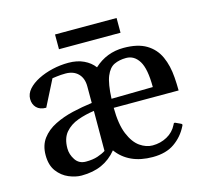

<svg xmlns="http://www.w3.org/2000/svg" viewBox="-96 -742 928 865"><g transform="rotate(-15 368.5 -309.5)"><path d="M182.6 11.7Q155.3 11.7 124 -1.2Q92.8 -14.2 71 -43Q49.3 -71.8 49.3 -118.7Q49.3 -164.6 72.5 -195.6Q95.7 -226.6 134.3 -245.8Q172.9 -265.1 219 -275.9Q265.1 -286.6 311 -292.5V-370.1Q311 -407.7 289.6 -429.4Q268.1 -451.2 230.5 -451.2Q209.5 -451.2 189.2 -448.5Q168.9 -445.8 168.9 -445.8L107.4 -324.7Q78.1 -324.7 62.7 -340.6Q47.4 -356.4 47.4 -381.3Q47.4 -405.8 65.4 -426.3Q83.5 -446.8 113.8 -462.2Q144 -477.5 180.9 -486.1Q217.8 -494.6 255.4 -494.6Q296.4 -494.6 326.9 -480.2Q357.4 -465.8 375.5 -441.4Q433.6 -495.1 513.2 -495.1Q579.1 -495.1 618.9 -471.2Q658.7 -447.3 678 -404.8Q697.3 -362.3 701.2 -306.2Q702.1 -291.5 702.9 -276.4Q703.6 -261.2 703.6 -245.6H400.9Q401.4 -168.5 420.4 -122.6Q439.5 -76.7 468.3 -56.6Q497.1 -36.6 526.9 -36.6Q564 -36.6 594.7 -53.5Q625.5 -70.3 641.1 -101.6Q642.6 -104.5 644 -107.4Q645.5 -110.4 650.4 -109.4L674.8 -98.1Q680.2 -96.2 680.2 -92.3Q680.2 -90.3 679.2 -88.1Q678.2 -85.9 677.2 -84.5Q655.8 -41.5 616.2 -13.7Q576.7 14.2 514.2 14.2Q458 14.2 416.3 -5.1Q374.5 -24.4 347.7 -61.5Q317.9 -24.9 277.3 -6.6Q236.8 11.7 182.6 11.7ZM401.9 -287.6 595.2 -290.5Q595.2 -375.5 572.8 -411.9Q550.3 -448.2 512.7 -448.2Q481 -448.2 457 -437Q433.1 -425.8 418.9 -391.4Q404.8 -356.9 401.9 -287.6ZM217.8 -43.9Q250 -43.9 272.7 -51.5Q295.4 -59.1 310.5 -68.8L311 -255.4Q271 -250 234.4 -236.8Q197.8 -223.6 174.8 -196.8Q151.9 -169.9 151.9 -123Q151.9 -94.7 168.7 -69.3Q185.5 -43.9 217.8 -43.9ZM231 -564.5V-633.3H518.1V-564.5Z"/></g></svg>

Font: Gelasio
Style: Regular
Weight: 400
Designer: Eben Sorkin
Foundry: Eben Sorkin
Version: Version 1.008